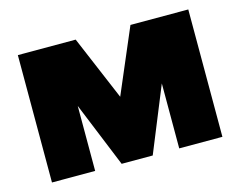

<svg xmlns="http://www.w3.org/2000/svg" viewBox="-76 -614 911 728"><g transform="rotate(-15 379.0 -250.0)"><path d="M440.5 0H318.5L214.5 -255V0H45V-500H272L379 -247L487 -500H714V0H544.5V-255Z"/></g></svg>

Font: Overused Grotesk Black
Style: Regular
Weight: 900
Version: Version 0.004